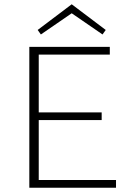

<svg xmlns="http://www.w3.org/2000/svg" viewBox="-20 -877 620 897"><path d="M315 -815 171 -716 156 -737 315 -857 474 -737 459 -716ZM161 -36H522V0H117V-658H493V-622H161V-352H455V-316H161Z"/></svg>

Font: EauTestInfant Light
Style: Regular
Weight: 300
Designer: Christian Thalmann (Catharsis Fonts)
Version: Version 0.001;PS 000.001;hotconv 1.0.88;makeotf.lib2.5.64775